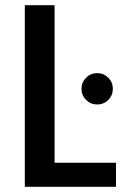

<svg xmlns="http://www.w3.org/2000/svg" viewBox="-20 -715 484 735"><path d="M75 -695H189V-92H424V0H75ZM292 -375Q292 -400 309.5 -417.5Q327 -435 352 -435Q377 -435 394.5 -417.5Q412 -400 412 -375Q412 -350 394.5 -332.5Q377 -315 352 -315Q327 -315 309.5 -332.5Q292 -350 292 -375Z"/></svg>

Font: Poppins-tnum Medium
Style: Regular
Weight: 500
Designer: Ninad Kale (Devanagari), Jonny Pinhorn (Latin)
Foundry: Indian Type Foundry
Version: Version 4.004